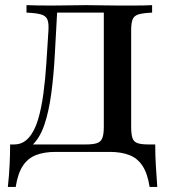

<svg xmlns="http://www.w3.org/2000/svg" viewBox="-20 -591 664 747"><path d="M10.5 136.3Q15.3 93.5 17.3 52.4Q19.4 11.3 19.4 -29H314.5Q342.7 -29 357.7 -34.3Q372.6 -39.5 378.2 -54Q383.9 -68.5 383.9 -98.4V-546L391.1 -541.9H194.4L202.4 -545.2Q197.6 -457.3 193.1 -376.2Q188.7 -295.2 179.4 -226.6Q170.2 -158.1 153.2 -107.3Q136.3 -56.5 107.3 -28.2Q78.2 0 34.7 0V-29Q68.5 -29 91.5 -54.8Q114.5 -80.6 127.8 -125Q141.1 -169.4 148.8 -226.6Q156.5 -283.9 160.5 -347.2Q164.5 -410.5 168.5 -472.6Q170.2 -500.8 164.5 -514.9Q158.9 -529 140.3 -534.7Q121.8 -540.3 83.1 -541.9V-571Q100.8 -570.2 128.2 -569.8Q155.6 -569.4 181.5 -569.4Q215.3 -569.4 248 -570.2Q280.6 -571 315.3 -571Q349.2 -571 377.4 -570.2Q405.6 -569.4 444.4 -569.4Q468.5 -569.4 492.7 -569.4Q516.9 -569.4 537.9 -569.8Q558.9 -570.2 571.8 -571V-541.9Q536.3 -540.3 519 -535.1Q501.6 -529.8 496 -515.7Q490.3 -501.6 490.3 -472.6V-98.4Q490.3 -69.4 495.2 -54.4Q500 -39.5 514.5 -34.3Q529 -29 557.3 -29H583.9Q583.9 11.3 586.3 52.4Q588.7 93.5 591.9 136.3H562.1Q554 83.9 534.3 54Q514.5 24.2 482.7 12.1Q450.8 0 407.3 0H196Q152.4 0 120.6 12.1Q88.7 24.2 69 54Q49.2 83.9 41.1 136.3Z"/></svg>

Font: Playfair 5pt SemiExpanded Light SemiBold
Style: Regular
Weight: 600
Version: Version 2.001;gftools[0.9.30]